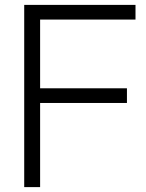

<svg xmlns="http://www.w3.org/2000/svg" viewBox="-20 -765 597 785"><path d="M79 -745H534V-685H144V-404H499V-344H144V0H79Z"/></svg>

Font: BLUETTI 2.0 Extralight
Style: Roman
Weight: 200
Designer: Stijn de Vries
Foundry: tokotype
Version: Version 2.005;October 31, 2023;FontCreator 14.0.0.2814 64-bi